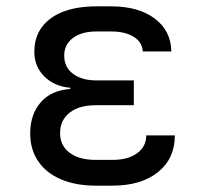

<svg xmlns="http://www.w3.org/2000/svg" viewBox="-20 -577 640 604"><path d="M334 7H281Q218 7 171.5 -13Q125 -33 100 -70Q75 -107 75 -157Q75 -217 108 -255Q141 -293 201 -297V-301Q151 -305 119.5 -336.5Q88 -368 88 -414Q88 -460 112 -492Q136 -524 179.5 -540.5Q223 -557 283 -557H330Q416 -557 467 -518.5Q518 -480 519 -415H429Q428 -444 401 -461Q374 -478 330 -478H283Q237 -478 209.5 -457.5Q182 -437 182 -402Q182 -366 209.5 -345Q237 -324 284 -324H401V-246H281Q229 -246 199 -222.5Q169 -199 169 -158Q169 -119 199 -96.5Q229 -74 281 -74H334Q383 -74 411.5 -95Q440 -116 440 -151H530Q530 -78 477 -35.5Q424 7 334 7Z"/></svg>

Font: Pitagon Sans Mono
Style: Regular
Weight: 400
Monospace: yes
Designer: Travis Tran
Foundry: Pitagon
Version: Version 1.001;gftools[0.9.26]